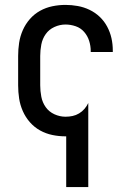

<svg xmlns="http://www.w3.org/2000/svg" viewBox="-20 -548 540 783"><path d="M250 215V8H247Q220 8 193.5 2.5Q167 -3 143.5 -16Q120 -29 102 -49.5Q84 -70 73 -95Q62 -120 58 -146.5Q54 -173 54 -200V-320Q54 -347 58 -373.5Q62 -400 73 -425Q84 -450 102 -470.5Q120 -491 143.5 -504Q167 -517 193.5 -522.5Q220 -528 247 -528Q272 -528 297 -523.5Q322 -519 345 -508Q368 -497 386.5 -479.5Q405 -462 417 -439.5Q429 -417 434.5 -392.5Q440 -368 440 -342V-336H350V-340Q350 -361 343.5 -381.5Q337 -402 323 -418Q309 -434 288.5 -441Q268 -448 247 -448Q224 -448 202 -438Q180 -428 166.5 -409Q153 -390 148.5 -366.5Q144 -343 144 -320V-200Q144 -177 148.5 -153.5Q153 -130 166.5 -111Q180 -92 202 -82Q224 -72 247 -72Q262 -72 276 -75Q290 -78 302.5 -85.5Q315 -93 324.5 -104Q334 -115 340 -128V215Z"/></svg>

Font: Iosevka Fixed Medium
Style: Regular
Weight: 500
Monospace: yes
Designer: Belleve Invis
Foundry: Belleve Invis
Version: Version 32.3.0